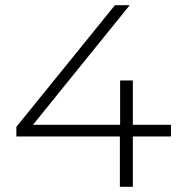

<svg xmlns="http://www.w3.org/2000/svg" viewBox="-20 -720 694 740"><path d="M639 -239V-194H492V0H442V-194H43V-231L423 -700H480L107 -239H443V-410H492V-239Z"/></svg>

Font: Montserrat Light Alt1
Style: Light
Weight: 500
Designer: Differentunic
Foundry: Julieta Ulanovsky
Version: 0.1